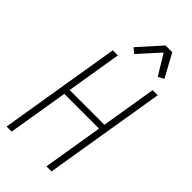

<svg xmlns="http://www.w3.org/2000/svg" viewBox="-297 -1030 1094 1094"><g transform="rotate(45 250.0 -483.5)"><path d="M13 0 134 -735H175L120 -401H400L455 -735H496L375 0H334L394 -364H114L54 0ZM235 -806 205 -831 327 -967H381L457 -828L422 -809L348 -931Z"/></g></svg>

Font: Iosevka SS18 Extralight
Style: Italic
Weight: 200
Italic angle: -9°
Monospace: yes
Designer: Belleve Invis
Foundry: Belleve Invis
Version: Version 25.1.1; ttfautohint (v1.8.4)